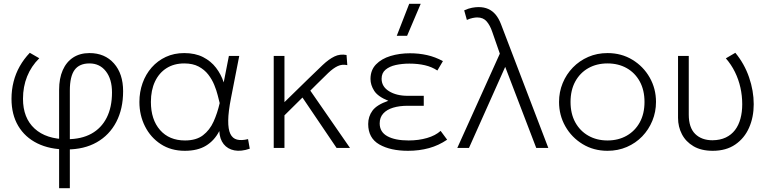

<svg xmlns="http://www.w3.org/2000/svg" viewBox="-20 -772 4011 1002"><path d="M288.5 210V-303Q288.5 -363 307.5 -406Q326.5 -449 362 -472Q397.5 -495 447 -495Q527 -495 574.8 -441Q622.5 -387 622.5 -296Q622.5 -204 586.8 -135.5Q551 -67 485 -29.5Q419 8 328 8Q239.5 8 175 -23.8Q110.5 -55.5 75.2 -114.8Q40 -174 40 -256.5Q40 -302.5 50.8 -345.2Q61.5 -388 83 -426Q104.5 -464 135.5 -496.5L185 -468Q143 -426.5 121.5 -373Q100 -319.5 100 -256.5Q100 -156.5 160.5 -101Q221 -45.5 330 -45.5Q404.5 -45.5 456.8 -74.2Q509 -103 536.8 -157.8Q564.5 -212.5 564.5 -289.5Q564.5 -359 532.5 -400Q500.5 -441 447 -441Q394 -441 369.2 -407Q344.5 -373 344.5 -300V210Z M944.5 15Q872.5 15 819.2 -19.8Q766 -54.5 736.8 -112.5Q707.5 -170.5 707.5 -240Q707.5 -292 724 -338.2Q740.5 -384.5 771.5 -419.8Q802.5 -455 845.5 -475Q888.5 -495 941.5 -495Q998.5 -495 1039.8 -474Q1081 -453 1107.5 -418.2Q1134 -383.5 1147.5 -342L1174.5 -480H1228.5L1185.5 -260Q1171.5 -189 1171 -143.2Q1170.5 -97.5 1182 -73.5Q1193.5 -49.5 1217 -43.5Q1240.5 -37.5 1274.5 -46L1283.5 4Q1238.5 19.5 1203.2 12.8Q1168 6 1147.2 -20Q1126.5 -46 1124.5 -88Q1099 -38.5 1055.2 -11.8Q1011.5 15 944.5 15ZM945.5 -39Q1004 -39 1039.2 -66Q1074.5 -93 1094.5 -137.2Q1114.5 -181.5 1126.5 -234Q1122.5 -249.5 1116.2 -274.8Q1110 -300 1098.2 -328.8Q1086.5 -357.5 1066.8 -383Q1047 -408.5 1016.5 -424.8Q986 -441 941.5 -441Q888.5 -441 849.5 -416.5Q810.5 -392 789 -346.8Q767.5 -301.5 767.5 -240Q767.5 -148 815.2 -93.5Q863 -39 945.5 -39Z M1408.5 0V-480H1464.5V-239L1591.5 -363Q1632.5 -403 1664.2 -433Q1696 -463 1725.2 -477.2Q1754.5 -491.5 1788.5 -485L1792.5 -432Q1765.5 -438 1742.2 -427Q1719 -416 1693.2 -391.5Q1667.5 -367 1632.5 -332L1599.5 -299L1806.5 0H1736.5L1558.5 -263L1464.5 -170V0Z M2109.5 15Q2017.5 15 1959.5 -18.2Q1901.5 -51.5 1901.5 -125Q1901.5 -164 1923.8 -194.5Q1946 -225 2006.5 -246Q1952 -268 1932.8 -298.2Q1913.5 -328.5 1913.5 -360Q1913.5 -406 1942.2 -435.8Q1971 -465.5 2018 -479.8Q2065 -494 2119.5 -494Q2166 -494 2208.5 -484.5Q2251 -475 2291.5 -453L2262.5 -404Q2234 -423 2197.5 -431.5Q2161 -440 2116.5 -440Q2078.5 -440 2045.5 -432.8Q2012.5 -425.5 1992 -408.2Q1971.5 -391 1971.5 -361Q1971.5 -320 2010.2 -296Q2049 -272 2107.5 -272H2191.5V-220H2107.5Q2064.5 -220 2031.5 -210Q1998.5 -200 1980 -179.5Q1961.5 -159 1961.5 -128Q1961.5 -83 2001.8 -61Q2042 -39 2112.5 -39Q2164.5 -39 2208.5 -51.8Q2252.5 -64.5 2279.5 -89L2313.5 -43Q2269.5 -13 2218.8 1Q2168 15 2109.5 15ZM2050.5 -585 2115.5 -752H2175.5L2104.5 -585Z M2366.5 0 2588.5 -492 2548.5 -607Q2537.5 -639.5 2519.8 -660.2Q2502 -681 2470.5 -681Q2461 -681 2447 -678.2Q2433 -675.5 2416.5 -668L2402.5 -718Q2424.5 -728 2443.2 -731.5Q2462 -735 2477.5 -735Q2506 -735 2528 -725.2Q2550 -715.5 2566.5 -695.8Q2583 -676 2594.5 -646L2841.5 0H2778.5L2616.5 -423L2427.5 0Z M3150.5 15Q3078 15 3020.8 -19.8Q2963.5 -54.5 2930.5 -112.5Q2897.5 -170.5 2897.5 -240Q2897.5 -292 2916.5 -338.2Q2935.5 -384.5 2969.8 -419.8Q3004 -455 3050 -475Q3096 -495 3150.5 -495Q3223 -495 3280.2 -460.2Q3337.5 -425.5 3370.5 -367.5Q3403.5 -309.5 3403.5 -240Q3403.5 -188 3384.5 -141.8Q3365.5 -95.5 3331.5 -60.2Q3297.5 -25 3251.2 -5Q3205 15 3150.5 15ZM3150.5 -39Q3207 -39 3250.5 -63.8Q3294 -88.5 3318.8 -133.5Q3343.5 -178.5 3343.5 -240Q3343.5 -301.5 3318.8 -346.8Q3294 -392 3250.5 -416.5Q3207 -441 3150.5 -441Q3094 -441 3050.5 -416.5Q3007 -392 2982.2 -346.8Q2957.5 -301.5 2957.5 -240Q2957.5 -178.5 2982.2 -133.5Q3007 -88.5 3050.5 -63.8Q3094 -39 3150.5 -39Z M3699.5 15Q3639.5 15 3599.2 -8.8Q3559 -32.5 3538.8 -71.5Q3518.5 -110.5 3518.5 -157V-480H3574.5V-174Q3574.5 -106 3608 -73Q3641.5 -40 3698.5 -40Q3738.5 -40.5 3767.8 -54.5Q3797 -68.5 3816 -93.5Q3835 -118.5 3844.2 -152.8Q3853.5 -187 3853.5 -228Q3853.5 -272.5 3844 -315Q3834.5 -357.5 3815.5 -396.2Q3796.5 -435 3768 -467.5L3817.5 -496.5Q3865 -439 3889.2 -368.5Q3913.5 -298 3913.5 -228Q3913.5 -160.5 3889.2 -105.5Q3865 -50.5 3817.2 -17.8Q3769.5 15 3699.5 15Z"/></svg>

Font: Geologica Roman Thin
Style: Regular
Weight: 250
Designer: Sindre Bremnes, Frode Helland
Foundry: Monokrom Skriftforlag AS
Version: Version 1.010;gftools[0.9.28]